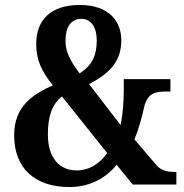

<svg xmlns="http://www.w3.org/2000/svg" viewBox="-20 -744 743 774"><path d="M260 10C347 10 412 -31 450 -80L515 0H691V-51H683C655 -51 629 -56 610 -79L522 -182C540 -226 552 -272 561 -312C575 -373 613 -375 652 -375H667V-425H479V-382C479 -336 475 -281 466 -240L339 -405C427 -451 469 -500 469 -582C469 -657 420 -724 302 -724C184 -724 126 -663 126 -567C126 -504 145 -460 193 -400C113 -364 37 -316 37 -199C37 -67 119 10 260 10ZM301 -448C265 -496 244 -533 244 -580C244 -635 266 -668 308 -668C348 -668 370 -633 370 -581C370 -518 350 -480 301 -448ZM289 -57C219 -57 173 -108 173 -202C173 -276 190 -324 230 -355L412 -127C385 -88 343 -57 289 -57Z"/></svg>

Font: Noto Serif Devanagari Condensed
Style: Bold
Weight: 700
Width: 3
Designer: Universal Thirst, Indian Type Foundry and the Monotype Design Team
Foundry: Monotype Imaging Inc.
Version: Version 2.004